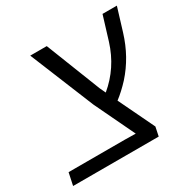

<svg xmlns="http://www.w3.org/2000/svg" viewBox="-179 -765 890 901"><g transform="rotate(-30 266.5 -315.0)"><path d="M-19.5 -66.9H284.7L343.8 -65.9L239.7 -283.7L98.1 -630.4H187.5L303.7 -334.5L318.4 -303.2Q412.6 -381.3 450.2 -501.5L489.7 -630.4H567.4L529.3 -505.9Q494.6 -392.6 419.9 -309.6Q383.8 -270.5 347.2 -242.7L440.4 -48.8L430.2 0H-33.7Z"/></g></svg>

Font: Viking Open Sans
Style: Italic
Weight: 400
Italic angle: -12°
Foundry: Ascender Corporation
Version: Version 2.000